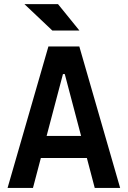

<svg xmlns="http://www.w3.org/2000/svg" viewBox="-20 -921 626 941"><path d="M17.1 0 217.3 -693.4H368.7L568.8 0H444.3L405.8 -146.5H180.2L141.6 0ZM288.6 -558.1 208.5 -254.9H377.4L297.4 -558.1ZM236.3 -771.5 99.6 -900.9H264.2L369.1 -771.5Z"/></svg>

Font: Caskaydia Cove SemiBold
Style: Regular
Weight: 600
Monospace: yes
Designer: Aaron Bell
Foundry: Saja Typeworks
Version: Version 4.300; ttfautohint (v1.8.3)